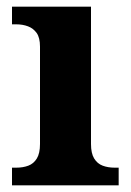

<svg xmlns="http://www.w3.org/2000/svg" viewBox="-20 -556 393 576"><path d="M16 0V-53H29Q49 -53 65 -59Q81 -65 90.5 -80.5Q100 -96 100 -124V-416Q100 -443 90 -457Q80 -471 64 -477Q48 -483 29 -483H16V-536H253V-124Q253 -96 262.5 -80.5Q272 -65 288 -59Q304 -53 324 -53H336V0Z"/></svg>

Font: Noto Rashi Hebrew
Style: Bold
Weight: 700
Version: Version 1.006